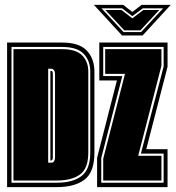

<svg xmlns="http://www.w3.org/2000/svg" viewBox="-20 -765 718 785"><path d="M479 -620 364 -745H484L521 -716L559 -745H678L563 -620ZM395 -731 485 -634H557L647 -731H564L521 -699L479 -731ZM411 -724H477L521 -690L566 -724H631L554 -641H488ZM9 0V-591H234Q304 -591 335 -558Q366 -525 366 -472V-141Q366 -61 325.5 -30.5Q285 0 213 0ZM27 -18H213Q278 -18 313.5 -45.5Q349 -73 349 -141V-472Q349 -517 322 -545Q295 -573 234 -573H27ZM35 -27V-564H234Q291 -564 316 -538.5Q341 -513 341 -472V-141Q341 -76 307 -51.5Q273 -27 213 -27ZM177 -100H190Q198 -100 201.5 -106.5Q205 -113 205 -122V-461Q205 -484 188 -484H177ZM186 -109V-475H190Q196 -475 196 -462V-122Q196 -109 189 -109ZM377 0V-120L458 -436H386V-591H665V-492L578 -155H665V0ZM394 -18H649V-137H556L649 -493V-573H402V-454H480L394 -119ZM402 -27V-116L491 -463H410V-564H640V-496L545 -128H640V-27Z"/></svg>

Font: Alumni Sans Collegiate One
Style: Regular
Weight: 400
Designer: Robert E. Leuschke
Foundry: Robert E. Leuschke
Version: Version 1.100